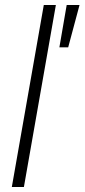

<svg xmlns="http://www.w3.org/2000/svg" viewBox="-20 -743 336 763"><path d="M27 0 154 -723H202L75 0ZM216 -555 245 -723H296L251 -555Z"/></svg>

Font: Archivo SemiBold Thin
Style: Italic
Weight: 250
Italic angle: -10°
Version: Version 2.001